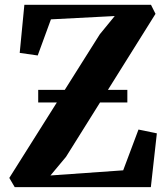

<svg xmlns="http://www.w3.org/2000/svg" viewBox="-20 -764 685 784"><path d="M40 0 18 -37.5 387.5 -624 448.5 -698.5 188 -685 134 -537.5 60.5 -548 79.5 -744.5H596.5L615 -707.5L249.5 -123.5L186 -47.5L483 -68.5L545.5 -235L620.5 -219.5L596 0ZM500 -397V-345.5H136V-397Z"/></svg>

Font: Merriweather 72pt
Style: Bold
Weight: 700
Version: Version 2.100